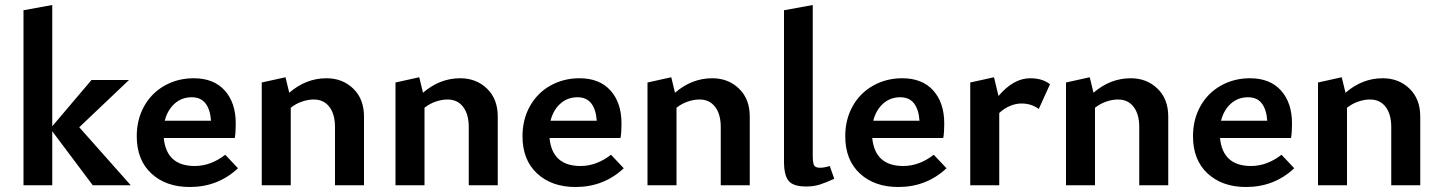

<svg xmlns="http://www.w3.org/2000/svg" viewBox="-20 -741 5764 768"><path d="M351 0 189 -216V0H74V-700L189 -721V-236L346 -421H496L297 -232L503 0Z M932 -68Q852 7 739 7Q644 7 585.5 -47Q527 -101 527 -196Q527 -263 556.5 -316Q586 -369 638.5 -398.5Q691 -428 755 -428Q835 -428 879 -379Q923 -330 923 -247Q923 -209 919 -189H635Q646 -77 759 -77Q823 -77 881 -122ZM639 -258H824Q821 -303 802 -327.5Q783 -352 747 -352Q707 -352 678.5 -326.5Q650 -301 639 -258Z M1436 -275V0H1320V-233Q1320 -284 1297.5 -313.5Q1275 -343 1235 -343Q1212 -343 1187.5 -334.5Q1163 -326 1143 -310V0H1027V-411L1122 -432L1137 -370Q1204 -428 1286 -428Q1350 -428 1393 -386.5Q1436 -345 1436 -275Z M1971 -275V0H1855V-233Q1855 -284 1832.5 -313.5Q1810 -343 1770 -343Q1747 -343 1722.5 -334.5Q1698 -326 1678 -310V0H1562V-411L1657 -432L1672 -370Q1739 -428 1821 -428Q1885 -428 1928 -386.5Q1971 -345 1971 -275Z M2475 -68Q2395 7 2282 7Q2187 7 2128.5 -47Q2070 -101 2070 -196Q2070 -263 2099.5 -316Q2129 -369 2181.5 -398.5Q2234 -428 2298 -428Q2378 -428 2422 -379Q2466 -330 2466 -247Q2466 -209 2462 -189H2178Q2189 -77 2302 -77Q2366 -77 2424 -122ZM2182 -258H2367Q2364 -303 2345 -327.5Q2326 -352 2290 -352Q2250 -352 2221.5 -326.5Q2193 -301 2182 -258Z M2979 -275V0H2863V-233Q2863 -284 2840.5 -313.5Q2818 -343 2778 -343Q2755 -343 2730.5 -334.5Q2706 -326 2686 -310V0H2570V-411L2665 -432L2680 -370Q2747 -428 2829 -428Q2893 -428 2936 -386.5Q2979 -345 2979 -275Z M3116 -95V-700L3231 -721V-118Q3231 -93 3235.5 -81.5Q3240 -70 3260 -70Q3277 -70 3299 -77L3317 -26Q3285 -11 3260 -3Q3235 5 3205 5Q3153 5 3134.5 -17.5Q3116 -40 3116 -95Z M3766 -68Q3686 7 3573 7Q3478 7 3419.5 -47Q3361 -101 3361 -196Q3361 -263 3390.5 -316Q3420 -369 3472.5 -398.5Q3525 -428 3589 -428Q3669 -428 3713 -379Q3757 -330 3757 -247Q3757 -209 3753 -189H3469Q3480 -77 3593 -77Q3657 -77 3715 -122ZM3473 -258H3658Q3655 -303 3636 -327.5Q3617 -352 3581 -352Q3541 -352 3512.5 -326.5Q3484 -301 3473 -258Z M4180 -404 4135 -305Q4106 -327 4066 -327Q4043 -327 4019.5 -317Q3996 -307 3977 -289V0H3861V-411L3956 -432L3974 -357Q4034 -428 4101 -428Q4150 -428 4180 -404Z M4653 -275V0H4537V-233Q4537 -284 4514.5 -313.5Q4492 -343 4452 -343Q4429 -343 4404.5 -334.5Q4380 -326 4360 -310V0H4244V-411L4339 -432L4354 -370Q4421 -428 4503 -428Q4567 -428 4610 -386.5Q4653 -345 4653 -275Z M5157 -68Q5077 7 4964 7Q4869 7 4810.5 -47Q4752 -101 4752 -196Q4752 -263 4781.5 -316Q4811 -369 4863.5 -398.5Q4916 -428 4980 -428Q5060 -428 5104 -379Q5148 -330 5148 -247Q5148 -209 5144 -189H4860Q4871 -77 4984 -77Q5048 -77 5106 -122ZM4864 -258H5049Q5046 -303 5027 -327.5Q5008 -352 4972 -352Q4932 -352 4903.5 -326.5Q4875 -301 4864 -258Z M5661 -275V0H5545V-233Q5545 -284 5522.5 -313.5Q5500 -343 5460 -343Q5437 -343 5412.5 -334.5Q5388 -326 5368 -310V0H5252V-411L5347 -432L5362 -370Q5429 -428 5511 -428Q5575 -428 5618 -386.5Q5661 -345 5661 -275Z"/></svg>

Font: Ysabeau Infant
Style: Bold
Weight: 700
Designer: Christian Thalmann (Catharsis Fonts)
Version: Version 0.003